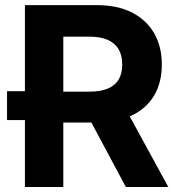

<svg xmlns="http://www.w3.org/2000/svg" viewBox="-20 -748 716 768"><path d="M170.5 -267.8H8.2V-383.2H170.5ZM79.7 0V-727.5H366.2Q449 -727.5 507.3 -698.2Q565.5 -668.8 596.4 -615.4Q627.3 -561.9 627.3 -489.8Q627.3 -417.4 596.1 -365.2Q564.8 -313.1 505.6 -285.4Q446.3 -257.8 362.5 -257.8H170.7V-381.4H337.3Q381.8 -381.4 411 -393.6Q440.2 -405.7 454.6 -429.7Q468.9 -453.7 468.9 -489.8Q468.9 -526.2 454.5 -551Q440 -575.8 410.8 -588.6Q381.6 -601.4 336.9 -601.4H233.2V0ZM483.4 0 306.4 -331.2H472.3L653.3 0Z"/></svg>

Font: GitLab Sans
Style: Regular
Weight: 400
Designer: Rasmus Andersson
Foundry: Modifications by GitLab B.V., manufactured by rsms
Version: Version 4.000;git-c8fb6b7